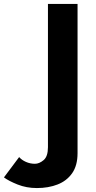

<svg xmlns="http://www.w3.org/2000/svg" viewBox="-167 -720 489 973"><path d="M-70 76Q-57 91 -35.5 100.5Q-14 110 10 110Q32 110 54 91.5Q76 73 76 26V-700H226V56Q226 119 198.5 158Q171 197 124.5 215Q78 233 20 233Q-33 233 -78 215Q-123 197 -147 179Z"/></svg>

Font: Jost* Semi
Style: Regular
Weight: 600
Version: Version 3.7